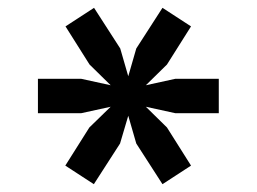

<svg xmlns="http://www.w3.org/2000/svg" viewBox="-20 -588 656 491"><path d="M220 -117 147 -164.5 208.5 -262 263 -315 187.5 -298.5H77V-386.5H187.5L263 -370L209 -423L147.5 -520.5L220.5 -568L287.5 -464L308 -393L328.5 -464L395.5 -568L468.5 -520.5L407 -423L353 -370L428.5 -386.5H539.5V-298.5H428.5L353 -315L407 -262L468.5 -164.5L395.5 -117L328.5 -221L308 -292L287 -221Z"/></svg>

Font: Overpass Mono Light Medium
Style: Regular
Weight: 500
Monospace: yes
Version: Version 4.000